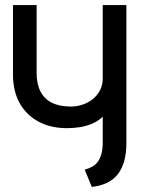

<svg xmlns="http://www.w3.org/2000/svg" viewBox="-20 -720 558 755"><path d="M477 -157V-700H384V-412Q384 -386 373.5 -365.5Q363 -345 345 -330.5Q327 -316 304.5 -308.5Q282 -301 259 -301Q214 -301 184 -316Q154 -331 139 -360.5Q124 -390 124 -433V-700H31V-428Q31 -362 57 -315Q83 -268 131 -242Q179 -216 243 -216Q269 -216 294.5 -220Q320 -224 343 -234Q366 -244 384 -261V-161Q384 -135 379 -116Q374 -97 365 -84.5Q356 -72 342.5 -64.5Q329 -57 313 -53L341 15Q412 7 444.5 -36.5Q477 -80 477 -157Z"/></svg>

Font: Advent Pro SemiBold
Style: Regular
Weight: 600
Designer: VivaRado, Andreas Kalpakidis
Foundry: VivaRado, Andreas Kalpakidis
Version: Version 3.000